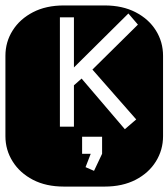

<svg xmlns="http://www.w3.org/2000/svg" viewBox="-22 -689 622 709"><path d="M213.9 0Q147.9 0 99.6 -25.1Q51.3 -50.3 24.7 -92.8Q-2 -135.3 -2 -186V-482.9Q-2 -534.2 24.7 -576.4Q51.3 -618.7 99.6 -643.8Q147.9 -668.9 213.9 -668.9H364.3Q430.2 -668.9 478.8 -643.8Q527.3 -618.7 553.7 -576.4Q580.1 -534.2 580.1 -482.9V-186Q580.1 -135.3 553.7 -92.8Q527.3 -50.3 478.8 -25.1Q430.2 0 364.3 0ZM439 -211.9 481 -248 319.3 -432.1 487.3 -598.1 452.1 -639.2 251 -439.9V-625H199.2V-221.2H251V-374L279.3 -398.9ZM325.2 -58.1 355 -121.1V-184.1H281.2V-121.1H313L293.9 -71.8Z"/></svg>

Font: Monofett
Style: Regular
Weight: 400
Designer: Vernon Adams
Foundry: Vernon Adams
Version: Version 1.100; ttfautohint (v1.8.4.7-5d5b);gftools[0.9.28]